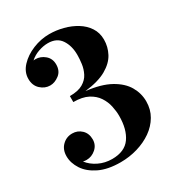

<svg xmlns="http://www.w3.org/2000/svg" viewBox="-181 -877 933 1006"><g transform="rotate(-30 285.0 -374.5)"><path d="M531 -200Q531 -151.5 508.2 -112.5Q485.5 -73.5 446.5 -46.2Q407.5 -19 358.2 -4.5Q309 10 256 10Q179 10 127.5 -15Q76 -40 50.5 -79Q25 -118 25 -159Q25 -199 49.8 -223.5Q74.5 -248 110 -248Q142.5 -248 165.5 -226Q188.5 -204 188.5 -167.5Q188.5 -134 163.5 -112Q138.5 -90 107 -90Q96.5 -90 86 -92.5Q108 -63.5 145.2 -45.2Q182.5 -27 226 -27Q302 -27 336 -75.2Q370 -123.5 370 -205Q370 -233 363.2 -264.5Q356.5 -296 338 -324Q319.5 -352 285.8 -369.8Q252 -387.5 198 -387.5V-423.5Q248.5 -423.5 277.2 -440.2Q306 -457 319.2 -483.2Q332.5 -509.5 336.2 -538.2Q340 -567 340 -591Q340 -646.5 314.8 -684Q289.5 -721.5 236 -721.5Q208.5 -721.5 178.5 -711Q148.5 -700.5 126.5 -680.5Q132 -681.5 137.5 -681.5Q169 -681.5 194 -660.2Q219 -639 219 -603.5Q219 -564 192.2 -543.5Q165.5 -523 137.5 -523Q105.5 -523 80 -546.5Q54.5 -570 54.5 -610Q54.5 -651.5 86 -685.2Q117.5 -719 166.2 -739Q215 -759 266 -759Q308 -759 349.5 -748.2Q391 -737.5 425.2 -716.5Q459.5 -695.5 480.2 -664Q501 -632.5 501 -591Q501 -547.5 480.5 -508.8Q460 -470 412 -442.5Q364 -415 281.5 -405.5Q371 -395.5 426 -365Q481 -334.5 506 -291.5Q531 -248.5 531 -200Z"/></g></svg>

Font: Bodoni* 06pt
Style: Bold
Weight: 700
Version: Version 2.3